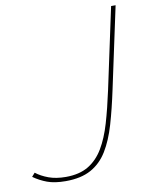

<svg xmlns="http://www.w3.org/2000/svg" viewBox="-114 -769 654 840"><g transform="rotate(-10 213.0 -349.0)"><path d="M110 11Q61 11 28.5 -1Q-4 -13 -32 -33L-18 -49Q5 -31 37.5 -19Q70 -7 114 -7Q174 -7 214 -31Q254 -55 280.5 -99.5Q307 -144 325.5 -207Q344 -270 361 -349L438 -709H458L381 -349Q363 -264 343.5 -197.5Q324 -131 295.5 -84.5Q267 -38 222.5 -13.5Q178 11 110 11Z"/></g></svg>

Font: Raleway Thin
Style: Italic
Weight: 100
Italic angle: -12°
Designer: Matt McInerney, Pablo Impallari, Rodrigo Fuenzalida
Foundry: Matt McInerney, Pablo Impallari, Rodrigo Fuenzalida
Version: Version 4.026